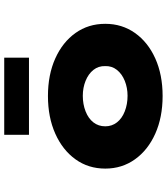

<svg xmlns="http://www.w3.org/2000/svg" viewBox="41 -840 808 931"><g transform="rotate(-90 445.5 -374.0)"><path d="M446 10Q343 10 263.5 -25.5Q184 -61 139 -124Q94 -187 94 -268Q94 -350 139 -412.5Q184 -475 263.5 -510.5Q343 -546 446 -546Q549 -546 628 -510.5Q707 -475 751.5 -412.5Q796 -350 796 -268Q796 -187 751.5 -124Q707 -61 628 -25.5Q549 10 446 10ZM447 -160Q486 -160 519.5 -173.5Q553 -187 572.5 -211.5Q592 -236 591 -268Q592 -301 572.5 -325.5Q553 -350 519.5 -363.5Q486 -377 447 -377Q406 -377 371.5 -363.5Q337 -350 318 -325.5Q299 -301 299 -268Q299 -236 318 -211.5Q337 -187 371.5 -173.5Q406 -160 447 -160ZM258 -638V-758H632V-638Z"/></g></svg>

Font: Lexend Mega Black
Style: Regular
Weight: 900
Version: Version 1.007